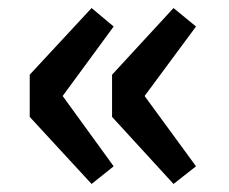

<svg xmlns="http://www.w3.org/2000/svg" viewBox="-20 -525 569 478"><path d="M208 -67 263 -111 136 -286 263 -459 208 -505 54 -339V-234ZM412 -67 468 -111 340 -286 468 -459 412 -505 259 -339V-234Z"/></svg>

Font: Noto Sans JP
Style: Bold
Weight: 700
Designer: Ryoko NISHIZUKA  (kana, bopomofo & ideographs); Paul D. Hunt (Latin, Greek & Cyrillic); Sandoll Communications , Soo-you
Foundry: Adobe
Version: Version 2.002;hotconv 1.0.116;makeotfexe 2.5.65601